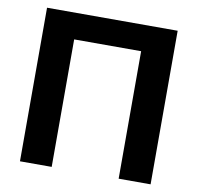

<svg xmlns="http://www.w3.org/2000/svg" viewBox="-80 -802 911 885"><g transform="rotate(10 375.5 -359.5)"><path d="M218.3 0V-596.7H531.7V0H681.2V-718.8H69.8V0Z"/></g></svg>

Font: Winston
Style: Bold
Weight: 700
Designer: Vernon Adams, Kim Jin-seong, David Berlow, Cristiano Sobral
Foundry: The Winston Project Authors
Version: Version 3.004